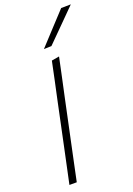

<svg xmlns="http://www.w3.org/2000/svg" viewBox="-185 -1075 793 1143"><g transform="rotate(-20 211.0 -504.0)"><path d="M46 0Q58 -56 69 -108Q80 -160 93 -221L150.5 -493.5Q164 -556.5 176.8 -616Q189.5 -675.5 201 -731.5L249.5 -740Q236.5 -678.5 223.8 -618.5Q211 -558.5 197 -494L139 -220.5Q126 -158.5 115 -107.2Q104 -56 92.5 0ZM180 -812Q226 -862 270.5 -910Q315 -958 360 -1006.5L421.5 -1007.5Q372.5 -958 324.2 -909.8Q276 -861.5 228 -813.5Z"/></g></svg>

Font: Commissioner ExtraLight
Style: Italic
Weight: 200
Italic angle: -12°
Designer: Kostas Bartsokas
Foundry: Kostas Bartsokas
Version: Version 1.000; ttfautohint (v1.8.3)